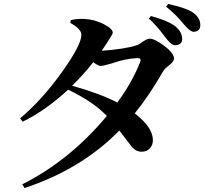

<svg xmlns="http://www.w3.org/2000/svg" viewBox="-20 -871 1040 972"><path d="M677 -577Q617 -575 546 -550Q501 -537 490 -537Q478 -537 452 -556Q399 -489 345 -437Q485 -398 574 -352Q649 -454 690 -558Q697 -577 677 -577ZM338 -769Q371 -777 408 -775Q457 -773 505 -749Q551 -725 551 -705Q551 -699 521 -653Q513 -640 495 -614Q610 -622 673 -642Q683 -645 706 -662Q725 -675 738 -675Q763 -675 810 -640Q861 -602 861 -574Q861 -560 839 -543Q812 -522 807 -512Q734 -385 662 -297Q751 -229 754 -165Q755 -138 739 -120Q723 -103 698 -103Q670 -102 647 -128L584 -210Q392 -14 104 81L93 62Q332 -58 521 -284Q451 -357 325 -417Q210 -311 95 -255L82 -272Q193 -365 295 -508Q392 -644 392 -695Q392 -724 336 -755ZM744 -790Q837 -764 871 -735Q901 -708 902 -677Q905 -645 868 -642Q848 -642 821 -677Q772 -743 734 -777ZM831 -851Q922 -831 956 -808Q993 -782 994 -747Q996 -712 961 -710Q942 -710 910 -749Q868 -800 821 -837Z"/></svg>

Font: Source Han Serif JP
Style: Bold
Weight: 700
Designer: Ryoko NISHIZUKA  (kana & ideographs); Frank Grießhammer (Latin, Greek & Cyrillic); Wenlong ZHANG  (bopomofo); Sandoll Co
Foundry: Adobe Systems Incorporated
Version: Version 1.000;PS 1;hotconv 16.6.53;makeotf.lib2.5.65590